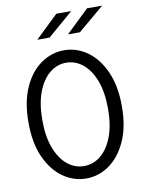

<svg xmlns="http://www.w3.org/2000/svg" viewBox="-99 -986 799 1065"><g transform="rotate(-10 300.0 -453.5)"><path d="M300 11Q229.9 11 169.9 -31Q110 -73 73.5 -153.5Q37 -234 37 -350Q37 -466 73.3 -546.5Q109.5 -627 169.8 -669Q230 -711 300 -711Q370.3 -711 430 -669Q489.6 -627 526.3 -546.5Q563 -466 563 -350Q563 -234 526.3 -153.5Q489.6 -73 430 -31Q370.3 11 300 11ZM300 -59Q352 -59 394.1 -93.5Q436.1 -128.1 460.6 -193Q485 -258 485 -349.5Q485 -442 460.6 -506.8Q436.1 -571.6 394.1 -606.3Q352 -641 300 -641Q248 -641 205.9 -606.3Q163.9 -571.6 139.4 -506.8Q115 -442 115 -349.5Q115 -258 139.4 -193Q163.9 -128.1 205.9 -93.5Q248 -59 300 -59ZM165 -794 294 -918H378L234 -794ZM338 -794 467 -918H552L405 -794Z"/></g></svg>

Font: Red Hat Mono
Style: Regular
Weight: 300
Monospace: yes
Designer: Pentagram, MCKL
Foundry: Pentagram, MCKL
Version: Version 1.023